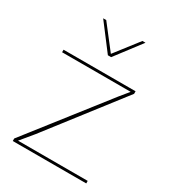

<svg xmlns="http://www.w3.org/2000/svg" viewBox="-177 -822 826 919"><g transform="rotate(30 236.0 -362.5)"><path d="M39 -14 370 -437 410 -486H31V-500H429V-486L117 -83L60 -14H445V0H39ZM246 -583H228L120 -725H137L237 -596L337 -725H354Z"/></g></svg>

Font: Work Sans Thin
Style: Regular
Weight: 260
Designer: Wei Huang
Foundry: Wei Huang
Version: Version 1.500